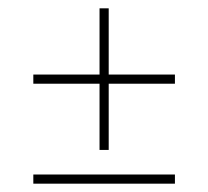

<svg xmlns="http://www.w3.org/2000/svg" viewBox="-20 -490 500 461"><path d="M219 -470H241V-130H219ZM60 -289V-311H400V-289ZM60 -49V-71H400V-49Z"/></svg>

Font: Kalnia Glaze Thin ExtraLight
Style: Regular
Weight: 250
Version: Version 1.110